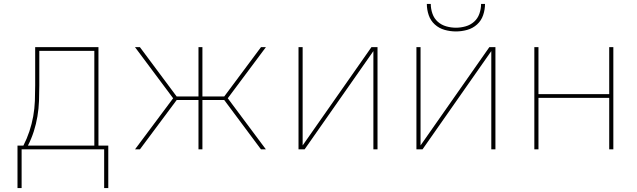

<svg xmlns="http://www.w3.org/2000/svg" viewBox="-20 -760 3240 977"><path d="M69 197V-19H99Q117 -54 129.5 -91.5Q142 -129 149 -168Q156 -207 157.5 -246.5Q159 -286 159 -325V-520H481V-19H531V197H510V0H90V197ZM460 -19V-501H180V-325Q180 -286 178.5 -246.5Q177 -207 170.5 -168Q164 -129 152 -91.5Q140 -54 122 -19Z M692 0H667L861 -260L667 -520H692L879 -269H990V-520H1010V-269H1121L1308 -520H1333L1139 -260L1333 0H1308L1121 -251H1010V0H990V-251H879Z M1499 0V-520H1520V-20L1870 -520H1901V0H1880V-500L1530 0Z M2099 0V-520H2120V-20L2470 -520H2501V0H2480V-500L2130 0ZM2300 -600Q2271 -600 2242.5 -608Q2214 -616 2192.5 -635.5Q2171 -655 2161.5 -683Q2152 -711 2152 -740H2172Q2172 -715 2180.5 -690.5Q2189 -666 2207.5 -649.5Q2226 -633 2250.5 -626Q2275 -619 2300 -619Q2325 -619 2349.5 -626Q2374 -633 2392.5 -649.5Q2411 -666 2419.5 -690.5Q2428 -715 2428 -740H2448Q2448 -711 2438.5 -683Q2429 -655 2407.5 -635.5Q2386 -616 2357.5 -608Q2329 -600 2300 -600Z M2699 0V-520H2720V-281H3080V-520H3101V0H3080V-262H2720V0Z"/></svg>

Font: Iosevka Aile Thin
Style: Regular
Weight: 100
Designer: Belleve Invis
Foundry: Belleve Invis
Version: Version 31.1.0; ttfautohint (v1.8.4)